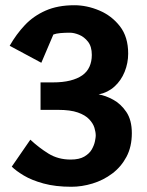

<svg xmlns="http://www.w3.org/2000/svg" viewBox="-20 -710 562 734"><path d="M253 4Q192 4 146.5 -8.5Q101 -21 71 -39Q41 -57 25 -73L96 -176Q128 -146 165 -123Q202 -100 250 -100Q283 -100 302.5 -111.5Q322 -123 331 -139Q340 -155 343 -170Q346 -185 346 -191Q346 -205 341 -221.5Q336 -238 321 -254Q306 -270 277.5 -280Q249 -290 202 -290H135V-395H182Q220 -395 248 -402Q276 -409 294.5 -422Q313 -435 322 -455Q331 -475 331 -500Q331 -532 316.5 -550.5Q302 -569 282.5 -577Q263 -585 247 -585Q228 -585 211 -583.5Q194 -582 184 -578L138 -470L17 -535Q42 -579 75 -614Q108 -649 154.5 -669.5Q201 -690 264 -690Q312 -690 359.5 -670Q407 -650 438.5 -609.5Q470 -569 470 -505Q470 -469 456.5 -435.5Q443 -402 417.5 -379Q392 -356 357 -349Q383 -345 412.5 -329Q442 -313 463 -282Q484 -251 484 -201Q484 -149 463.5 -110.5Q443 -72 409 -46.5Q375 -21 334 -8.5Q293 4 253 4Z"/></svg>

Font: Kreon
Style: Bold
Weight: 700
Designer: Julia Petretta
Foundry: Julia Petretta and Eli Heuer
Version: Version 2.002